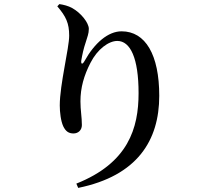

<svg xmlns="http://www.w3.org/2000/svg" viewBox="-20 -839 1040 938"><path d="M353 58 362 79C651 20 758 -153 758 -371C758 -571 691 -686 574 -686C508 -686 442 -629 393 -541C383 -523 375 -524 377 -543C382 -572 388 -601 399 -633C406 -657 414 -674 414 -698C414 -727 376 -776 332 -800C314 -810 291 -816 270 -819L260 -808C302 -759 318 -726 318 -665C318 -604 272 -426 272 -324C272 -291 277 -248 289 -222C301 -197 316 -187 339 -187C362 -187 380 -203 380 -228C380 -268 373 -300 373 -344C373 -410 390 -470 422 -532C456 -599 511 -639 553 -639C617 -639 657 -555 657 -384C657 -213 607 -43 353 58Z"/></svg>

Font: GenKiMin2 TW SB
Style: Regular
Weight: 600
Version: Version 2.100;PS 2.1;hotconv 16.6.51;makeotf.lib2.5.65220 DE